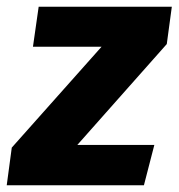

<svg xmlns="http://www.w3.org/2000/svg" viewBox="-46 -551 531 571"><path d="M465 -531H69L52 -412H256L-11 -112L-26 0H382L413 -120H184L450 -420Z"/></svg>

Font: Fira Sans
Style: Bold Italic
Weight: 700
Italic angle: -8°
Designer: bBox Type GmbH & Carrois Corporate GbR & Edenspiekermann AG
Foundry: bBox Type GmbH & Carrois Corporate GbR & Edenspiekermann AG
Version: Version 4.301;PS 004.301;hotconv 1.0.88;makeotf.lib2.5.64775